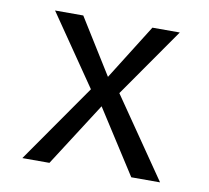

<svg xmlns="http://www.w3.org/2000/svg" viewBox="-64 -598 729 670"><g transform="rotate(10 300.0 -263.5)"><path d="M56 0 250 -278 79 -527H179L301 -331L424 -527H521L350 -282L544 0H442L297 -226L152 0Z"/></g></svg>

Font: FiraDG Mono
Style: Regular
Weight: 400
Designer: Carrois Corporate & Edenspiekermann AG
Foundry: Carrois Corporate GbR & Edenspiekermann AG
Version: Version 3.206